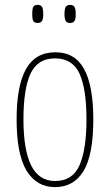

<svg xmlns="http://www.w3.org/2000/svg" viewBox="-20 -756 450 786"><path d="M205 10Q130 10 89 -57Q48 -124 48 -267Q48 -405 86.5 -473.5Q125 -542 207 -542Q287 -542 324.5 -473Q362 -404 362 -267Q362 -122 322 -56Q282 10 205 10ZM206 -15Q277 -15 305.5 -79.5Q334 -144 334 -267Q334 -392 305.5 -454.5Q277 -517 205 -517Q134 -517 105 -454.5Q76 -392 76 -267Q76 -143 107.5 -79Q139 -15 206 -15ZM267 -662Q255 -662 249.5 -669.5Q244 -677 244 -698Q244 -721 249.5 -728.5Q255 -736 267 -736Q279 -736 284.5 -728.5Q290 -721 290 -698Q290 -677 284.5 -669.5Q279 -662 267 -662ZM134 -662Q121 -662 116.5 -669.5Q112 -677 112 -698Q112 -721 116.5 -728.5Q121 -736 134 -736Q146 -736 151.5 -728.5Q157 -721 157 -698Q157 -677 151.5 -669.5Q146 -662 134 -662Z"/></svg>

Font: Noto Serif Myanmar ExtraCondensed Thin
Style: Regular
Weight: 100
Width: 2
Designer: Ben Mitchell and the Monotype Design Team
Foundry: Monotype Imaging Inc.
Version: Version 2.106; ttfautohint (v1.8.4.7-5d5b)